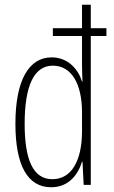

<svg xmlns="http://www.w3.org/2000/svg" viewBox="-20 -780 480 810"><path d="M196 10C271 10 310 -45 326 -98H328L333 0H363V-628H429V-661H363V-760H326V-661H203V-628H326V-505C326 -483 327 -461 328 -436H326C311 -486 268 -538 198 -538C101 -538 45 -440 45 -258C45 -83 96 10 196 10ZM201 -24C118 -24 84 -109 84 -258C84 -419 124 -503 203 -503C281 -503 326 -427 326 -306V-227C326 -101 281 -24 201 -24Z"/></svg>

Font: Noto Sans Gurmukhi UI ExtraCondensed ExtraLight
Style: Regular
Weight: 200
Width: 2
Designer: Jelle Bosma - Monotype Design Team
Foundry: Monotype Imaging Inc.
Version: Version 2.004